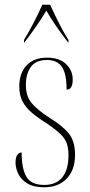

<svg xmlns="http://www.w3.org/2000/svg" viewBox="-20 -786 382 816"><path d="M168 10Q123 10 96 -6.5Q69 -23 57.5 -47.5Q46 -72 46 -95Q46 -117 53.5 -127.5Q61 -138 72 -138Q72 -69 92.5 -34.5Q113 0 168 0Q218 0 244.5 -32Q271 -64 271 -127Q271 -154 264.5 -174.5Q258 -195 239 -214Q220 -233 184 -258Q144 -283 117 -305.5Q90 -328 76 -354.5Q62 -381 62 -419Q62 -475 93 -508Q124 -541 180 -541Q232 -541 260.5 -514Q289 -487 289 -448Q289 -405 263 -405Q263 -473 243 -502Q223 -531 180 -531Q132 -531 111 -501.5Q90 -472 90 -425Q90 -376 115.5 -346.5Q141 -317 194 -283Q242 -254 270.5 -221Q299 -188 299 -128Q299 -64 263.5 -27Q228 10 168 10ZM82 -616Q100 -645 122.5 -688.5Q145 -732 160 -766H193Q203 -744 216.5 -716Q230 -688 244 -662Q258 -636 271 -616V-606H269Q240 -644 218.5 -675Q197 -706 177 -741Q156 -706 134.5 -675Q113 -644 84 -606H82Z"/></svg>

Font: Noto Serif Display Condensed Thin
Style: Regular
Weight: 100
Width: 3
Designer: Monotype Design Team
Foundry: Monotype Imaging Inc.
Version: Version 2.009